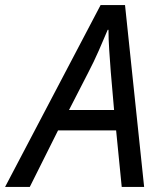

<svg xmlns="http://www.w3.org/2000/svg" viewBox="-74 -734 633 754"><path d="M-54 0 321 -714H417L492 0H404L382 -222H154L43 0ZM197 -302H374L361 -452Q358 -490 355 -536Q352 -582 352 -617H349Q333 -579 314 -535.5Q295 -492 272 -448Z"/></svg>

Font: Noto Sans Display
Style: Italic
Weight: 400
Italic angle: -12°
Designer: Monotype Design Team
Foundry: Monotype Imaging Inc.
Version: Version 2.003